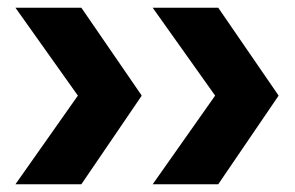

<svg xmlns="http://www.w3.org/2000/svg" viewBox="-20 -566 765 498"><path d="M546 -546 702 -319V-317L546 -88H376L538 -318L376 -546ZM191 -546 347 -319V-317L191 -88H20L182 -318L20 -546Z"/></svg>

Font: Matangi Black
Style: Regular
Weight: 900
Designer: Prashant Pant
Foundry: The Graphic Ant
Version: Version 3.002